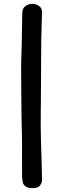

<svg xmlns="http://www.w3.org/2000/svg" viewBox="-20 -734 329 1000"><path d="M197 118 199 203Q199 218 188.5 232Q178 246 150 246Q131 246 120.5 241Q110 236 106 230.5Q102 225 101 223Q100 222 99 217.5Q98 213 96.5 202Q95 191 95 175Q95 -31 94 -46Q93 -55 91.5 -178Q90 -301 90 -373Q90 -408 93 -496L96 -663Q96 -691 112.5 -702.5Q129 -714 148 -714Q167 -714 183 -703Q199 -692 199 -670Q199 -654 198 -643Q194 -531 194 -425V-373L192 -85Q192 -32 197 118Z"/></svg>

Font: Itim
Style: Regular
Weight: 400
Designer: Suppakit Chalermlarp
Version: Version 1.002g